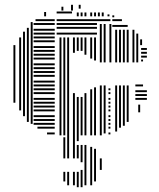

<svg xmlns="http://www.w3.org/2000/svg" viewBox="-20 -564 662 800"><path d="M44 -136H36V-376H44ZM68 -104H60V-408H68ZM84 -80H76V-432H84ZM100 -56H92V-448H100ZM116 -48H108V-472H116ZM208 -4H176V-12H208ZM208 -28H136V-36H208ZM208 -44H120V-52H208ZM208 -60H120V-68H208ZM208 -76H120V-84H208ZM208 -100H120V-108H208ZM208 -116H120V-124H208ZM208 -132H120V-140H208ZM208 -148H120V-156H208ZM208 -172H120V-180H208ZM208 -188H120V-196H208ZM208 -204H120V-212H208ZM208 -220H120V-228H208ZM208 -244H120V-252H208ZM208 -260H120V-268H208ZM208 -276H120V-284H208ZM208 -292H120V-300H208ZM208 -316H120V-324H208ZM208 -332H120V-340H208ZM208 -348H120V-356H208ZM208 -364H120V-372H208ZM208 -388H120V-396H208ZM208 -404H120V-412H208ZM208 -420H120V-428H208ZM208 -436H120V-444H208ZM208 -460H120V-468H208ZM208 -476H128V-484H208ZM236 0H228V-408H236ZM252 192H244V152H252ZM252 96H244V8H252ZM252 0H244V-408H252ZM268 208H260V152H268ZM268 96H260V-408H268ZM292 208H284V152H292ZM292 96H284V-176H292ZM292 -344H284V-408H292ZM308 216H300V152H308ZM308 96H300V40H308ZM308 24H300V-160H308ZM308 -352H300V-408H308ZM324 216H316V144H324ZM324 112H316V40H324ZM324 0H316V-160H324ZM324 -352H316V-408H324ZM340 208H332V40H340ZM340 0H332V-176H340ZM340 -336H332V-408H340ZM364 208H356V48H364ZM364 0H356V-192H364ZM364 -320H356V-408H364ZM380 192H372V56H380ZM380 0H372V-200H380ZM380 -312H372V-408H380ZM384 -420H216V-428H384ZM384 -444H216V-452H384ZM384 -460H216V-468H384ZM384 -476H216V-484H384ZM404 144H396V96H404ZM404 0H396V-208H404ZM420 -8H412V-208H420ZM440 -4H432V-12H440ZM440 -28H432V-36H440ZM440 -44H432V-52H440ZM440 -60H432V-68H440ZM440 -76H432V-84H440ZM440 -100H432V-108H440ZM440 -116H432V-124H440ZM440 -132H432V-140H440ZM440 -148H432V-156H440ZM440 -172H432V-180H440ZM440 -188H432V-196H440ZM404 -304H396V-464H404ZM420 -304H412V-464H420ZM444 -304H436V-464H444ZM440 -476H384V-484H440ZM468 -16H460V-208H468ZM484 -32H476V-208H484ZM500 -40H492V-208H500ZM516 -56H508V-208H516ZM564 -96H556V-128H564ZM592 -148H544V-156H592ZM592 -164H544V-172H592ZM592 -180H544V-188H592ZM576 -204H544V-212H576ZM468 -304H460V-376H468ZM484 -304H476V-376H484ZM500 -304H492V-376H500ZM516 -304H508V-376H516ZM540 -304H532V-376H540ZM556 -304H548V-376H556ZM576 -308H568V-316H576ZM592 -324H568V-332H592ZM592 -340H568V-348H592ZM592 -356H568V-364H592ZM468 -376H460V-440H468ZM484 -376H476V-440H484ZM500 -376H492V-440H500ZM516 -376H508V-440H516ZM540 -376H532V-440H540ZM556 -376H548V-424H556ZM572 -376H564V-400H572ZM512 -452H448V-460H512ZM488 -476H448V-484H488ZM456 -492H448V-500H456ZM172 -496H164V-514H172ZM280 -508H216V-516H280ZM308 -496H300V-512H308ZM324 -496H316V-512H324ZM340 -496H332V-512H340ZM364 -496H356V-512H364ZM380 -496H372V-512H380ZM396 -496H388V-512H396ZM412 -496H404V-512H412ZM436 -496H428V-504H436ZM244 -520H236V-536H244ZM284 -520H276V-536H284ZM284 -528H276V-544H284ZM316 -528H308V-544H316Z"/></svg>

Font: Rubik Lines
Style: Regular
Weight: 400
Designer: Hubert and Fischer, NaN
Foundry: Hubert and Fischer, NaN
Version: Version 2.201